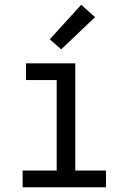

<svg xmlns="http://www.w3.org/2000/svg" viewBox="-20 -786 540 806"><path d="M75 0V-70H218V-450H89V-520H296V-70H425V0ZM237 -579 189 -621 321 -766 379 -714Z"/></svg>

Font: Iosevka SS04
Style: Regular
Weight: 400
Monospace: yes
Designer: Belleve Invis
Foundry: Belleve Invis
Version: Version 19.0.0; ttfautohint (v1.8.4)